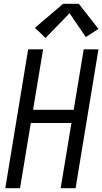

<svg xmlns="http://www.w3.org/2000/svg" viewBox="-20 -996 541 1016"><path d="M8 0 129 -735H208L155 -415H370L423 -735H501L380 0H301L358 -345H143L86 0ZM221 -795 165 -849 314 -976H397L501 -843L434 -800L348 -926Z"/></svg>

Font: Iosevka SS04 Oblique
Style: Regular
Weight: 400
Italic angle: -9°
Monospace: yes
Designer: Belleve Invis
Foundry: Belleve Invis
Version: Version 19.0.0; ttfautohint (v1.8.4)